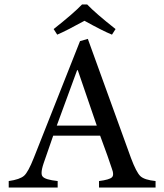

<svg xmlns="http://www.w3.org/2000/svg" viewBox="-20 -839 734 859"><path d="M497 -709 481 -684Q439 -701 358 -746Q274 -700 236 -684L220 -709Q310 -780 347 -819H370Q407 -780 497 -709ZM676 0H423V-29Q470 -35 481 -46Q486 -51 486 -60Q486 -71 480 -86Q467 -127 428 -232H218L175 -108Q166 -81 166 -66Q166 -54 171 -49Q182 -35 238 -29V0H19V-29Q69 -36 88 -53Q106 -69 131 -132L338 -655L373 -665L566 -132Q590 -68 608 -51Q626 -34 676 -29ZM413 -277 328 -525H325L234 -277Z"/></svg>

Font: Ponomar
Style: Regular
Weight: 400
Version: Version 1.301; ttfautohint (v1.8.4.7-5d5b)